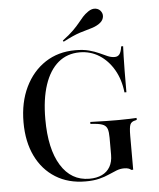

<svg xmlns="http://www.w3.org/2000/svg" viewBox="-54 -808 715 866"><g transform="rotate(-5 303.5 -374.5)"><path d="M298.4 11.3Q221 11.3 163.3 -24.6Q105.6 -60.5 74.2 -125.4Q42.7 -190.3 42.7 -278.2Q42.7 -368.5 75.8 -437.1Q108.9 -505.6 167.3 -544Q225.8 -582.3 303.2 -582.3Q339.5 -582.3 365.3 -575.4Q391.1 -568.5 410.9 -559.3Q430.6 -550 446.8 -543.1Q462.9 -536.3 478.2 -536.3Q492.7 -536.3 500.4 -546.8Q508.1 -557.3 511.3 -581.5H520.2Q519.4 -560.5 518.5 -534.3Q517.7 -508.1 517.3 -469.4Q516.9 -430.6 516.9 -373.4H508.1Q501.6 -432.3 475.8 -476.6Q450 -521 410.5 -546Q371 -571 322.6 -571Q265.3 -571 225 -537.1Q184.7 -503.2 163.3 -439.1Q141.9 -375 141.9 -283.9Q141.9 -149.2 188.3 -74.2Q234.7 0.8 316.9 0.8Q350 0.8 373.8 -10.5Q397.6 -21.8 410.5 -44Q423.4 -66.1 423.4 -98.4V-175.8Q423.4 -200.8 419 -214.5Q414.5 -228.2 402 -234.7Q389.5 -241.1 364.5 -243.5L342.7 -245.2V-254Q355.6 -254 374.2 -253.2Q392.7 -252.4 415.7 -252Q438.7 -251.6 462.9 -251.6H471H472.6Q492.7 -251.6 512.9 -252.4Q533.1 -253.2 552.4 -254V-245.2L546.8 -243.5Q528.2 -240.3 522.6 -227.4Q516.9 -214.5 516.9 -175.8V-22.6H508.1Q503.2 -27.4 495.6 -29.8Q487.9 -32.3 475.8 -32.3Q458.9 -32.3 441.9 -25.8Q425 -19.4 405.6 -10.5Q386.3 -1.6 360.5 4.8Q334.7 11.3 298.4 11.3ZM254.8 -625 251.6 -630.6Q283.1 -654 301.2 -672.2Q319.4 -690.3 330.6 -704.4Q341.9 -718.5 352 -729.8Q362.1 -741.1 377.4 -751.6Q395.2 -763.7 411.7 -760.9Q428.2 -758.1 436.3 -744.4Q444.4 -731.5 439.9 -716.1Q435.5 -700.8 417.7 -689.5Q400.8 -679 381 -673.8Q361.3 -668.5 331.9 -659.3Q302.4 -650 254.8 -625Z"/></g></svg>

Font: Playfair 144pt SemiCondensed Medium
Style: Regular
Weight: 500
Width: 4
Designer: Claus Eggers Sørensen
Foundry: Claus Eggers Sørensen
Version: Version 2.203